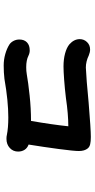

<svg xmlns="http://www.w3.org/2000/svg" viewBox="244 -868 512 1040"><g transform="rotate(90 500.0 -348.0)"><path d="M801 -190Q801 -163 781.5 -145Q762 -127 732 -127Q719 -127 712 -129Q673 -137 616 -137Q527 -137 407 -116Q392 -114 372 -113Q352 -112 335 -112Q303 -112 273 -120.5Q243 -129 221 -143Q209 -151 201.5 -165.5Q194 -180 194 -197Q194 -223 209.5 -238Q225 -253 253 -253Q268 -253 282 -246Q306 -234 344 -234Q365 -234 382 -237Q427 -245 497.5 -252.5Q568 -260 635 -260Q655 -375 664 -462Q598 -462 510 -449Q460 -443 412.5 -439.5Q365 -436 340 -436Q301 -436 269.5 -444.5Q238 -453 220 -468Q192 -493 192 -524Q192 -547 208 -563.5Q224 -580 248 -580Q263 -580 280 -573Q313 -557 346 -557Q371 -558 423.5 -562Q476 -566 535 -572Q679 -584 722 -584Q746 -584 761 -580.5Q776 -577 784 -567Q798 -550 798 -519Q798 -492 787 -409.5Q776 -327 763 -247Q782 -240 791.5 -225Q801 -210 801 -190Z"/></g></svg>

Font: Tsukimi Rounded
Style: Bold
Weight: 700
Designer: Takashi Funayama
Foundry: Takashi Funayama
Version: Version 1.032; ttfautohint (v1.8.3)